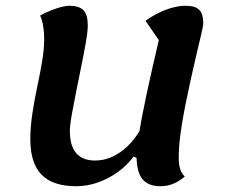

<svg xmlns="http://www.w3.org/2000/svg" viewBox="-20 -620 789 665"><path d="M244 25Q163 25 124 -15Q85 -55 85 -137Q85 -179 92 -226Q99 -273 109 -319.5Q119 -366 126 -408Q133 -450 133 -485Q133 -509 129.5 -530Q126 -551 119 -566Q146 -581 174.5 -590.5Q203 -600 221 -600Q254 -600 269 -584.5Q284 -569 284 -533Q284 -511 277.5 -474Q271 -437 262 -392.5Q253 -348 244 -303.5Q235 -259 228.5 -222.5Q222 -186 222 -166Q222 -115 244 -89.5Q266 -64 309 -64Q363 -64 410.5 -103.5Q458 -143 485 -211L484 -57L443 -78Q421 -48 388.5 -24.5Q356 -1 319 12Q282 25 244 25ZM536 25Q493 25 473 0Q453 -25 453 -79Q453 -104 461 -154.5Q469 -205 486 -285.5Q503 -366 530 -481L484 -548Q508 -565 532 -576.5Q556 -588 579 -594Q602 -600 623 -600Q656 -600 670 -586Q684 -572 684 -539Q684 -531 677.5 -503.5Q671 -476 661.5 -436Q652 -396 641.5 -348.5Q631 -301 621 -251Q611 -201 605 -155.5Q599 -110 599 -73Q599 -27 620 -9Q582 25 536 25Z"/></svg>

Font: Lemonada Medium
Style: Regular
Weight: 500
Designer: Mohamed Gaber (Arabic), Eduardo Tunni (Latin)
Foundry: Kief Type Foundry
Version: Version 4.004; ttfautohint (v1.8.2)